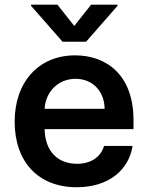

<svg xmlns="http://www.w3.org/2000/svg" viewBox="-20 -789 633 820"><path d="M307.5 10.7C443.5 10.7 530.2 -62.5 546.2 -165.8H424.4C410.5 -117.9 367.5 -89.5 309.3 -89.5C226.2 -89.5 172.6 -142.8 170.5 -237.6H550.1V-277C550.1 -468.4 435 -552.6 300.8 -552.6C144.5 -552.6 42.6 -437.9 42.6 -269.5C42.6 -98.4 143.1 10.7 307.5 10.7ZM112.6 -764.2 247.2 -610.8H347.7L481.9 -764.2V-769.2H369.3L297.2 -678.3L225.1 -769.2H112.6ZM170.5 -324.2C174 -393.8 225.9 -452.4 302.6 -452.4C376.4 -452.4 426.1 -398.4 426.8 -324.2Z"/></svg>

Font: Margiela Sans Semi Bold
Style: Regular
Weight: 600
Designer: Stefan Endress, Andreas Faust
Version: Version 1.100;FEAKit 1.0